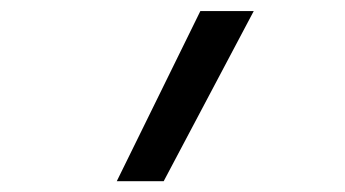

<svg xmlns="http://www.w3.org/2000/svg" viewBox="-20 -932 640 356"><path d="M450.5 -911.5 283.5 -596H196.5L351.5 -911.5Z"/></svg>

Font: SplineSansMono30
Style: Regular
Weight: 400
Designer: Eben Sorkin, Mirko Velimirovic
Foundry: Sorkin Type
Version: Version 1.000